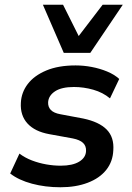

<svg xmlns="http://www.w3.org/2000/svg" viewBox="-20 -780 555 810"><path d="M235 10Q171 10 115 -5Q59 -20 23 -48L62 -132Q86 -114 115 -103Q144 -92 175 -86.5Q206 -81 236 -81Q286 -81 314 -98Q342 -115 343 -143Q344 -164 330.5 -177Q317 -190 287 -196L188 -214Q127 -225 96 -259Q65 -293 68 -346Q70 -390 97 -425.5Q124 -461 175 -482.5Q226 -504 299 -504Q333 -504 367 -497.5Q401 -491 431.5 -478.5Q462 -466 483 -447L444 -365Q414 -390 373.5 -401.5Q333 -413 292 -413Q240 -413 212.5 -395Q185 -377 183 -349Q182 -329 194.5 -316Q207 -303 235 -298L331 -280Q398 -266 430 -233.5Q462 -201 458 -146Q456 -98 428 -63Q400 -28 350 -9Q300 10 235 10ZM249 -557 161 -760H246L312 -628L413 -760H498L361 -557Z"/></svg>

Font: Nunito Sans 10pt
Style: Bold Italic
Weight: 700
Italic angle: -9°
Designer: Vernon Adams
Foundry: Vernon Adams
Version: Version 3.101;gftools[0.9.27]